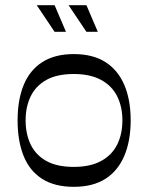

<svg xmlns="http://www.w3.org/2000/svg" viewBox="-20 -708 572 742"><path d="M265 14Q191 14 142.5 -17Q94 -48 71 -106Q48 -164 48 -243Q48 -322 71.5 -379.5Q95 -437 143.5 -468Q192 -499 265 -499Q339 -499 387.5 -468Q436 -437 460.5 -379.5Q485 -322 485 -243Q485 -164 460.5 -106Q436 -48 387.5 -17Q339 14 265 14ZM265 -63Q329 -63 371 -86Q413 -109 433 -149.5Q453 -190 453 -243Q453 -295 433 -335.5Q413 -376 371 -399Q329 -422 265 -422Q200 -422 159 -399Q118 -376 98.5 -335.5Q79 -295 79 -243Q79 -190 98.5 -149.5Q118 -109 159 -86Q200 -63 265 -63ZM314 -585 245 -688H314L358 -585ZM191 -585 122 -688H191L235 -585Z"/></svg>

Font: Ojuju Medium
Style: Regular
Weight: 500
Designer: Chisaokwu Joboson, Mirko Velimirovic
Foundry: Udi Foundry
Version: Version 1.000